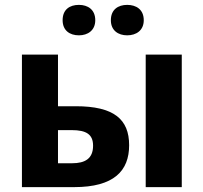

<svg xmlns="http://www.w3.org/2000/svg" viewBox="-20 -768 835 788"><path d="M237 -685C237 -643 266 -623 304 -623C340 -623 371 -643 371 -685C371 -729 340 -748 304 -748C266 -748 237 -729 237 -685ZM435 -685C435 -643 465 -623 502 -623C539 -623 570 -643 570 -685C570 -729 539 -748 502 -748C465 -748 435 -729 435 -685ZM70 0H284C448 0 510 -67 510 -172C510 -279 447 -332 291 -332H218V-544H70ZM578 0H726V-544H578ZM218 -98V-234H274C335 -234 362 -216 362 -170C362 -117 329 -98 276 -98Z"/></svg>

Font: Noto Sans Display
Style: Bold
Weight: 700
Designer: Monotype Design Team
Foundry: Monotype Imaging Inc.
Version: Version 1.900